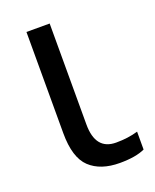

<svg xmlns="http://www.w3.org/2000/svg" viewBox="-109 -601 544 676"><g transform="rotate(-20 163.0 -263.0)"><path d="M159 -536V-158Q159 -62 236 -62Q281 -62 318 -73V-6Q284 10 224 10Q152 10 112 -27.5Q72 -65 72 -157V-536Z"/></g></svg>

Font: Advent Sans Logo
Style: Regular
Weight: 400
Designer: Types & Symbols
Foundry: Types & Symbols
Version: Version 1.002